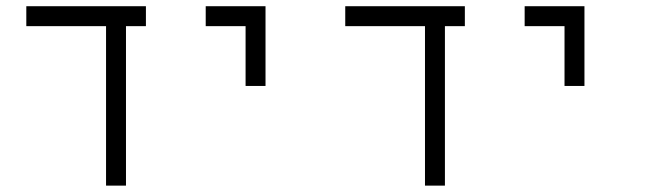

<svg xmlns="http://www.w3.org/2000/svg" viewBox="-20 -582 2040 602"><path d="M437.5 -500H375V0H312.5V-500H62.5V-562.5H437.5Z M812.5 -312.5H750V-500H625V-562.5H812.5Z M1437.5 -500H1375V0H1312.5V-500H1062.5V-562.5H1437.5Z M1812.5 -312.5H1750V-500H1625V-562.5H1812.5Z"/></svg>

Font: 寒蝉点阵体 16px
Style: Regular
Weight: 400
Designer: Designed by Warren2060
Foundry: ChillType
Version: Version 1.000